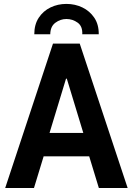

<svg xmlns="http://www.w3.org/2000/svg" viewBox="-20 -937 662 957"><path d="M5.9 0 244.1 -719.7H377.4L616.2 0H472.7L413.6 -193.8L403.8 -246.1L313 -544.9H309.1L218.3 -246.1L208.5 -193.8L149.4 0ZM145 -157.7V-274.4H476.1V-157.7ZM311 -917.5Q354 -917.5 390.6 -899.9Q427.2 -882.3 450 -848.6Q472.7 -814.9 472.2 -766.1H390.1Q392.1 -806.2 366.9 -824.2Q341.8 -842.3 311 -842.3Q281.2 -842.3 256.1 -823.7Q231 -805.2 230.5 -766.1H150.9Q150.9 -814.9 173.1 -848.6Q195.3 -882.3 231.7 -899.9Q268.1 -917.5 311 -917.5Z"/></svg>

Font: Reddit Sans Condensed
Style: Bold
Weight: 700
Designer: Stephen Hutchings
Foundry: Reddit
Version: Version 1.014